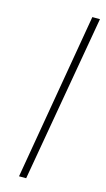

<svg xmlns="http://www.w3.org/2000/svg" viewBox="-112 -739 429 778"><g transform="rotate(15 103.0 -350.0)"><path d="M174 -700 54 0H84L206 -700Z"/></g></svg>

Font: Jost* 200 Thin Italic
Style: Italic
Weight: 200
Italic angle: -10°
Version: Version 3.200; ttfautohint (v0.97) -l 8 -r 50 -G 200 -x 14 -